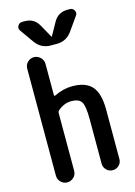

<svg xmlns="http://www.w3.org/2000/svg" viewBox="-141 -1038 782 1111"><g transform="rotate(-15 250.0 -482.5)"><path d="M65.4 -54.7V-695.3Q65.4 -718.8 81.5 -734.4Q97.7 -750 119.6 -750Q141.6 -750 158.2 -733.9Q174.8 -717.8 174.8 -695.3V-508.8Q174.8 -500 182.6 -503.9Q236.3 -530.3 290 -530.3Q371.1 -530.3 408.2 -487.8Q445.3 -445.3 445.3 -347.7V-52.7Q445.3 -30.3 429.7 -15.1Q414.1 0 392.1 0Q370.1 0 354.5 -15.6Q338.9 -31.2 338.9 -52.7V-320.3Q338.9 -399.4 323.2 -423.8Q307.6 -448.2 262.7 -448.2Q218.8 -448.2 180.7 -415Q174.8 -409.2 174.8 -400.4V-54.7Q174.8 -31.2 158.2 -15.6Q141.6 0 119.6 0Q97.7 0 81.5 -16.1Q65.4 -32.2 65.4 -54.7ZM377.9 -964.8H392.6Q410.2 -964.8 418.9 -948.7Q427.7 -932.6 417 -918.9L358.4 -835.9Q325.2 -790 267.6 -790H232.4Q175.8 -790 141.6 -835.9L83 -918.9Q72.3 -932.6 80.6 -948.7Q88.9 -964.8 107.4 -964.8H122.1Q178.7 -964.8 206.1 -915L249 -837.9H250H251L293.9 -915Q321.3 -964.8 377.9 -964.8Z"/></g></svg>

Font: Rounded Mgen+ 1mn medium
Style: Regular
Weight: 500
Designer: [Source Han Sans]
Ryoko NISHIZUKA  (kana & ideographs); Paul D. Hunt (Latin, Greek & Cyrillic); Wenlong ZHANG  (bopomofo
Version: Version 1.059.20150602